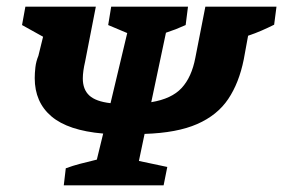

<svg xmlns="http://www.w3.org/2000/svg" viewBox="-20 -555 848 575"><path d="M171 0 177 -51Q199 -59 218 -64Q237 -69 270 -77L289 -155Q184 -164 134 -206.5Q84 -249 84 -321Q84 -336 86 -353.5Q88 -371 95 -388L109 -445L46 -480L56 -535H267L235 -371Q228 -341 228 -320Q228 -287 247.5 -269Q267 -251 311 -246L361 -456L304 -480L313 -535H543L536 -480Q518 -472 506.5 -467.5Q495 -463 477 -457L433 -249Q494 -259 524 -291.5Q554 -324 565 -382L595 -535H808L801 -481Q783 -472 763.5 -463.5Q744 -455 723 -448L710 -377Q696 -307 663.5 -258.5Q631 -210 570.5 -183.5Q510 -157 413 -154L396 -73L481 -55L470 0Z"/></svg>

Font: Piazzolla SC
Style: Bold Italic
Weight: 700
Italic angle: -11.3°
Designer: Juan Pablo del Peral
Foundry: Huerta Tipografica
Version: Version 1.330